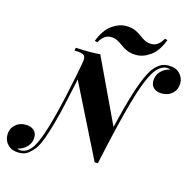

<svg xmlns="http://www.w3.org/2000/svg" viewBox="-220 -1078 1310 1293"><g transform="rotate(15 435.5 -431.5)"><path d="M534 5 273 -517Q273 -517 274 -530Q275 -543 275.5 -559.5Q276 -576 277 -589Q278 -602 278 -602Q286 -639 283.5 -656.5Q281 -674 263.5 -680.5Q246 -687 207 -688L212 -708Q228 -707 251.5 -706Q275 -705 301 -705Q348 -705 382 -708L600 -247Q600 -247 597 -228.5Q594 -210 588.5 -182Q583 -154 578 -121Q573 -88 567.5 -59.5Q562 -31 559 -13Q556 5 556 5ZM842 -736Q816 -736 794.5 -720.5Q773 -705 757 -682Q711 -614 663 -443Q615 -272 556 5L542 -23Q557 -90 574 -167.5Q591 -245 610.5 -323Q630 -401 650.5 -472Q671 -543 693.5 -599.5Q716 -656 739 -690Q758 -717 784 -735.5Q810 -754 847 -754Q897 -754 925 -726Q953 -698 953 -658Q953 -615 924 -587.5Q895 -560 851 -560Q815 -560 794 -578Q773 -596 773 -627Q773 -666 798.5 -694Q824 -722 862 -730Q859 -733 853.5 -734.5Q848 -736 842 -736ZM29 56Q57 56 77.5 41Q98 26 114 1Q143 -45 172.5 -143Q202 -241 232.5 -380Q263 -519 294 -685L311 -664Q295 -582 277.5 -497.5Q260 -413 242 -332.5Q224 -252 205 -183Q186 -114 167 -63.5Q148 -13 130 11Q112 35 87.5 54.5Q63 74 23 74Q-26 74 -54 46Q-82 18 -82 -22Q-82 -65 -53 -92.5Q-24 -120 19 -120Q56 -120 77 -102Q98 -84 98 -53Q98 -14 72 13.5Q46 41 8 50Q12 53 17 54.5Q22 56 29 56ZM501 -937Q539 -937 564.5 -926Q590 -915 609 -900.5Q628 -886 648 -875Q668 -864 697 -864Q719 -864 738.5 -877.5Q758 -891 776 -922L794 -917Q764 -837 715 -801.5Q666 -766 616 -766Q578 -766 553 -777Q528 -788 508.5 -802.5Q489 -817 469 -828Q449 -839 421 -839Q399 -839 380 -826Q361 -813 341 -781L323 -786Q354 -867 403 -902Q452 -937 501 -937Z"/></g></svg>

Font: Playfair Display ExtraBold
Style: Italic
Weight: 800
Italic angle: -14°
Designer: Claus Eggers Sørensen
Foundry: Claus Eggers Sørensen
Version: Version 1.203